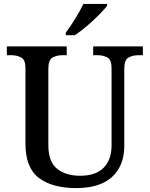

<svg xmlns="http://www.w3.org/2000/svg" viewBox="-20 -951 765 981"><path d="M369 10Q247 10 178.5 -42Q110 -94 110 -217V-603Q110 -646 88 -657.5Q66 -669 37 -669H15V-714H321V-669H300Q270 -669 248.5 -657Q227 -645 227 -599V-210Q227 -124 272 -88.5Q317 -53 389 -53Q470 -53 510 -94.5Q550 -136 550 -207V-603Q550 -646 528.5 -657.5Q507 -669 477 -669H456V-714H710V-669H689Q658 -669 636.5 -657Q615 -645 615 -599V-205Q615 -105 553 -47.5Q491 10 369 10ZM316 -784Q338 -813 364 -855Q390 -897 406 -931H527V-921Q514 -904 485.5 -875Q457 -846 423.5 -817.5Q390 -789 362 -771H316Z"/></svg>

Font: Noto Serif Bengali Medium
Style: Regular
Weight: 500
Designer: Juan Bruce, Universal Thirst, Indian Type Foundry and the Monotype Design Team.
Foundry: Monotype Imaging Inc.
Version: Version 2.003; ttfautohint (v1.8.4.7-5d5b)